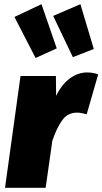

<svg xmlns="http://www.w3.org/2000/svg" viewBox="-20 -897 489 917"><path d="M449 -542 394 -351Q367 -359 348 -359Q304 -359 278 -324Q252 -289 230 -225L198 0H4L78 -534H247L248 -439Q274 -493 313 -522Q352 -551 396 -551Q424 -551 449 -542ZM251 -666 150 -620 49 -816 178 -877ZM428 -663 328 -624 234 -821 364 -877Z"/></svg>

Font: FiraGO Heavy
Style: Italic
Weight: 900
Italic angle: -8°
Designer: bBox Type GmbH
Foundry: bBox Type GmbH
Version: Version 1.001